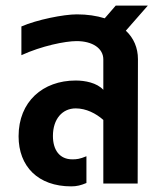

<svg xmlns="http://www.w3.org/2000/svg" viewBox="-20 -652 587 682"><path d="M233 10C253 10 268 6 287 -2V-97C263 -87 252 -86 237 -86C191 -86 168 -120 168 -169C168 -230 202 -267 249 -267C286 -267 321 -249 347 -226V0H469L470 -442C470 -482 455 -517 427 -543L505 -632H391L352 -587C323 -596 290 -601 253 -601C206 -601 111 -582 56 -558V-456C128 -489 212 -506 252 -506C309 -506 347 -480 347 -441V-333C324 -358 282 -366 249 -366C132 -366 46 -291 46 -168C46 -61 115 10 233 10Z"/></svg>

Font: Vanilla Cream
Style: Bold
Weight: 700
Designer: Jeremy Tribby, Jinavaṁso
Foundry: Tribby Type
Version: Version 1.422;Glyphs 3.1.2 (3151)